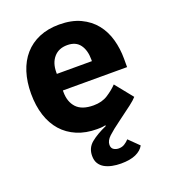

<svg xmlns="http://www.w3.org/2000/svg" viewBox="-137 -636 836 947"><g transform="rotate(-20 281.0 -162.5)"><path d="M336 212Q312 212 290 207.5Q268 203 251 193.5Q234 184 224 168Q214 152 214 128Q214 86 245 60.5Q276 35 328 12L327 8Q313 11 302.5 11.5Q292 12 283 12Q224 12 178 -7.5Q132 -27 100.5 -62.5Q69 -98 52.5 -149Q36 -200 36 -263Q36 -325 52 -375.5Q68 -426 99.5 -462Q131 -498 177 -517.5Q223 -537 282 -537Q347 -537 393.5 -515Q440 -493 469.5 -456Q499 -419 512.5 -370.5Q526 -322 526 -269V-225H189V-217Q189 -165 217.5 -134.5Q246 -104 307 -104Q351 -104 382 -124Q413 -144 435 -167L509 -75Q498 -62 472.5 -42.5Q447 -23 402 10Q358 42 335.5 63Q313 84 313 106Q313 123 324.5 130.5Q336 138 351 138Q368 138 381 130Q394 122 405 110L457 161Q444 185 414 198.5Q384 212 336 212ZM373 -312V-321Q373 -369 351.5 -398.5Q330 -428 285 -428Q240 -428 214.5 -398.5Q189 -369 189 -320V-312Z"/></g></svg>

Font: Aneliza ExtraBold
Style: Regular
Weight: 800
Designer: Mike Abbink, Paul van der Laan, Pieter van Rosmalen
Foundry: Bold Monday
Version: Version 3.001;September 8, 2019;FontCreator 11.5.0.2425 64-b